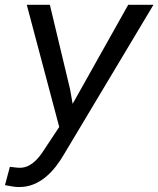

<svg xmlns="http://www.w3.org/2000/svg" viewBox="-34 -548 645 783"><path d="M252 -183.1 262.2 -124.5 488.8 -528.3H591.8L226.6 82Q211.9 107.4 193.4 131.3Q174.8 155.3 152.1 174.1Q129.4 192.9 102.3 203.9Q75.2 214.8 43.5 214.8Q29.3 214.8 14.9 212.2Q0.5 209.5 -13.7 207L6.3 132.3Q17.1 133.3 27.8 134.8Q38.6 136.2 48.8 136.2Q67.9 135.7 84 127Q100.1 118.2 113.3 105Q126.5 91.8 137.2 75.9Q147.9 60.1 157.2 45.9L207.5 -30.3L75.2 -528.3H169.4Z"/></svg>

Font: TypoPRO Roboto Mono
Style: Italic
Weight: 400
Designer: Google
Version: Version 2.000986; 2015; ttfautohint (v1.3)